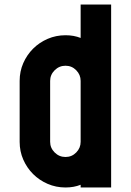

<svg xmlns="http://www.w3.org/2000/svg" viewBox="-20 -830 580 850"><path d="M337 -472Q337 -499 317.5 -519Q298 -539 270 -539Q242 -539 222 -519Q202 -499 202 -472V-202Q202 -175 222 -155Q242 -135 270 -135Q298 -135 317.5 -155Q337 -175 337 -202ZM472 0H337V-12Q307 0 270 0Q228 0 191 -16Q154 -32 126.5 -59.5Q99 -87 83 -123.5Q67 -160 67 -202V-472Q67 -514 83 -550.5Q99 -587 126.5 -614.5Q154 -642 191 -658Q228 -674 270 -674Q307 -674 337 -662V-810H472Z"/></svg>

Font: Transit CAT
Style: Regular
Weight: 400
Designer: Peter Wiegel
Foundry: Peter Wiegel
Version: 1.000